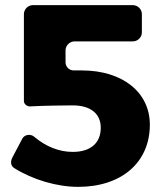

<svg xmlns="http://www.w3.org/2000/svg" viewBox="-20 -720 635 747"><path d="M532 -594V-665C532 -684 516 -700 497 -700H108C89 -700 73 -684 73 -665V-327C73 -315 85 -306 96 -306C148 -309 232 -310 263 -310C332 -310 372 -278 372 -223C372 -163 332 -129 263 -129C211 -129 159 -149 113 -188C99 -200 76 -197 67 -181L28 -107C20 -91 21 -74 37 -65C108 -21 201 7 284 7C453 7 563 -88 563 -235C563 -360 458 -446 298 -446H267C249 -446 235 -460 235 -478V-524C235 -543 251 -559 270 -559H497C516 -559 532 -575 532 -594Z"/></svg>

Font: Trueno
Style: RoundBd
Weight: 700
Designer: Julieta Ulanovsky, Jasper
Foundry: Julieta Ulanovsky, Cannot Into Space Fonts
Version: Version 3.001